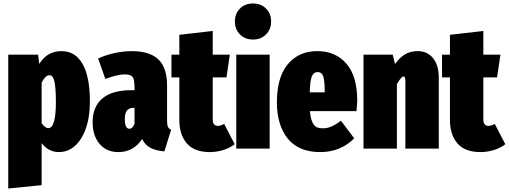

<svg xmlns="http://www.w3.org/2000/svg" viewBox="-20 -845 2894 1092"><path d="M329.1 -554.2Q408.7 -554.2 450 -480.7Q491.2 -407.2 491.2 -269Q491.2 -137.7 442.1 -58.8Q393.1 20 314.9 20Q256.3 20 216.8 -30.8V208L26.9 227.1V-534.2H196.8L203.1 -481.9Q229.5 -521.5 260.3 -537.8Q291 -554.2 329.1 -554.2ZM254.9 -116.2Q297.9 -116.2 297.9 -266.1Q297.9 -305.7 295.7 -334Q293.5 -362.3 290.3 -378.2Q287.1 -394 281.7 -403.1Q276.4 -412.1 271.5 -414.6Q266.6 -417 259.8 -417Q238.3 -417 216.8 -375V-145Q235.4 -116.2 254.9 -116.2Z M930.2 -159.2Q930.2 -135.3 934.8 -124.3Q939.5 -113.3 953.1 -106.9L915 16.1Q867.2 12.2 836.2 -3.9Q805.2 -20 788.1 -54.2Q739.3 20 652.8 20Q586.4 20 546.6 -26.4Q506.8 -72.8 506.8 -149.9Q506.8 -238.3 562.5 -285.2Q618.2 -332 725.1 -332H745.1V-347.2Q745.1 -392.6 734.4 -407.2Q723.6 -421.9 689.9 -421.9Q647.9 -421.9 579.1 -396L538.1 -512.2Q579.1 -531.7 631.1 -543Q683.1 -554.2 729 -554.2Q831.1 -554.2 880.6 -507.3Q930.2 -460.4 930.2 -357.9ZM715.8 -112.8Q733.4 -112.8 745.1 -140.1V-231.9H741.2Q714.4 -231.9 702.1 -216.6Q689.9 -201.2 689.9 -168Q689.9 -112.8 715.8 -112.8Z M1254.9 -140.1 1314.9 -24.9Q1287.1 -2.9 1249 8.5Q1210.9 20 1173.8 20Q1085.4 20 1042.7 -29.3Q1000 -78.6 1000 -162.1V-404.8H955.1V-534.2H1000V-647L1189.9 -668.9V-534.2H1287.1L1268.1 -404.8H1189.9V-164.1Q1189.9 -146.5 1197.8 -137.7Q1205.6 -128.9 1218.8 -128.9Q1233.4 -128.9 1254.9 -140.1Z M1522 -723.1Q1522 -678.7 1493.2 -649.4Q1464.4 -620.1 1418.9 -620.1Q1373.5 -620.1 1344.7 -649.4Q1315.9 -678.7 1315.9 -723.1Q1315.9 -767.1 1344.7 -796.1Q1373.5 -825.2 1418.9 -825.2Q1464.4 -825.2 1493.2 -796.1Q1522 -767.1 1522 -723.1ZM1513.7 -534.2V0H1323.7V-534.2Z M2011.7 -273.9Q2011.7 -253.4 2007.3 -212.9H1742.7Q1746.1 -173.3 1756.1 -151.4Q1766.1 -129.4 1780 -122.3Q1793.9 -115.2 1816.4 -115.2Q1841.8 -115.2 1865.5 -125.7Q1889.2 -136.2 1919.4 -158.2L1994.6 -58.1Q1916.5 20 1801.8 20Q1678.7 20 1616.7 -56.6Q1554.7 -133.3 1554.7 -265.1Q1554.7 -350.6 1579.3 -414.8Q1604 -479 1656.7 -516.6Q1709.5 -554.2 1784.7 -554.2Q1888.7 -554.2 1950.2 -482.9Q2011.7 -411.6 2011.7 -273.9ZM1826.7 -319.8V-328.1Q1826.7 -385.3 1818.6 -410.2Q1810.5 -435.1 1786.6 -435.1Q1764.2 -435.1 1753.9 -411.4Q1743.7 -387.7 1741.7 -319.8Z M2355.5 -554.2Q2411.6 -554.2 2443.6 -513.4Q2475.6 -472.7 2475.6 -402.8V0H2285.6V-384.8Q2285.6 -410.2 2274.4 -410.2Q2263.2 -410.2 2237.3 -367.2V0H2047.4V-534.2H2213.4L2226.6 -481Q2254.4 -519 2284.7 -536.6Q2314.9 -554.2 2355.5 -554.2Z M2793.9 -140.1 2854 -24.9Q2826.2 -2.9 2788.1 8.5Q2750 20 2712.9 20Q2624.5 20 2581.8 -29.3Q2539.1 -78.6 2539.1 -162.1V-404.8H2494.1V-534.2H2539.1V-647L2729 -668.9V-534.2H2826.2L2807.1 -404.8H2729V-164.1Q2729 -146.5 2736.8 -137.7Q2744.6 -128.9 2757.8 -128.9Q2772.5 -128.9 2793.9 -140.1Z"/></svg>

Font: Fira Sans Compressed Heavy
Style: Regular
Weight: 900
Width: 1
Designer: Carrois Corporate & Edenspiekermann AG
Foundry: Carrois Corporate GbR & Edenspiekermann AG
Version: Version 4.203;PS 004.203;hotconv 1.0.88;makeotf.lib2.5.64775